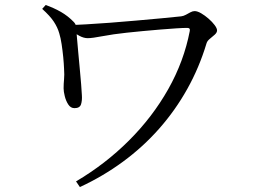

<svg xmlns="http://www.w3.org/2000/svg" viewBox="-20 -728 1040 777"><path d="M165 -707.8Q199.3 -695.4 227 -679.5Q254.8 -663.5 277.8 -639.8Q285.5 -632.2 287 -623.9Q288.6 -615.7 288.8 -607.3Q289.2 -598.4 291.6 -573.6Q294 -548.7 296.7 -515.9Q299.4 -483.1 302.9 -449.1Q306.4 -415.1 308.4 -386.7Q310.5 -358.3 311.3 -343.2Q312.9 -321.4 307.9 -305.8Q302.9 -290.3 281.5 -290.3Q265.8 -290.3 256.2 -305.3Q246.5 -320.4 242 -339.2Q237.4 -357.9 237.4 -370.1Q237.4 -389.4 239.2 -407Q241 -424.6 239.2 -450.4Q238.4 -470.5 235.9 -496.8Q233.3 -523 229.4 -549Q225.5 -574.9 219.8 -593.2Q213 -617.3 197.5 -640.7Q182.1 -664 150.7 -692ZM265.1 -626.9Q286.4 -627.1 328.5 -629.5Q370.6 -631.8 423.4 -635.8Q476.3 -639.8 530.9 -644.7Q585.6 -649.6 633.8 -654Q681.9 -658.4 713.3 -661.9Q722.7 -663.1 732.1 -668.2Q741.4 -673.2 750.5 -678.2Q759.6 -683.1 767.6 -683.1Q778.7 -683.1 794 -674.3Q809.2 -665.4 824.1 -652.4Q839 -639.4 848.7 -626.4Q858.4 -613.4 858.4 -604.9Q858.4 -596.3 849.1 -587.8Q839.8 -579.4 829.2 -570.9Q818.7 -562.5 815.9 -553Q786.5 -455 738 -368.2Q689.5 -281.3 624.1 -207.3Q558.7 -133.2 477.9 -73.9Q397.2 -14.5 303.3 29L287.7 6.1Q406.4 -64 501.6 -159Q596.9 -254 660.8 -367.1Q724.6 -480.3 748 -602.6Q749.2 -609.5 746.7 -612.3Q744.2 -615.1 737.1 -615.1Q721.5 -615.1 692.5 -613.2Q663.5 -611.3 628 -608.4Q592.5 -605.5 556.9 -602.1Q521.3 -598.7 493.2 -595.7Q437.2 -589.7 395 -581.6Q352.9 -573.5 335.2 -573.5Q318.8 -573.5 301.3 -583Q283.9 -592.5 264.9 -605.3Z"/></svg>

Font: Noto Serif JP
Style: Regular
Weight: 200
Designer: Ryoko NISHIZUKA 西塚涼子 (kana & ideographs); Frank Grießhammer (Latin, Greek & Cyrillic); Wenlong ZHANG 张文龙 (bopomofo); San
Foundry: Adobe
Version: Version 2.001;hotconv 1.1.0;makeotfexe 2.6.0